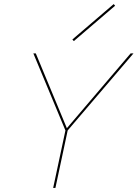

<svg xmlns="http://www.w3.org/2000/svg" viewBox="-20 -919 673 939"><path d="M543 -891 341 -718 334 -726 536 -899ZM633 -658 311 -281 251 0H240L300 -281L143 -658H155L307 -292L619 -658Z"/></svg>

Font: EauTestInfant Hairline
Style: Italic
Weight: 250
Italic angle: -12°
Designer: Christian Thalmann (Catharsis Fonts)
Version: Version 0.001;PS 000.001;hotconv 1.0.88;makeotf.lib2.5.64775